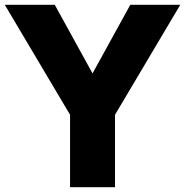

<svg xmlns="http://www.w3.org/2000/svg" viewBox="-28 -783 774 803"><path d="M453 0H265V-303L-8 -763H201L359 -476L517 -763H726L453 -303Z"/></svg>

Font: Open Sauce One Black
Style: Regular
Weight: 900
Designer: Alfredo Marco Pradil
Foundry: Creative Sauce Fz LLC
Version: Version 1.477